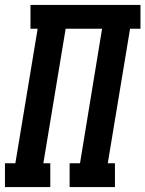

<svg xmlns="http://www.w3.org/2000/svg" viewBox="-39 -755 587 775"><path d="M-19 0V-96H23L113 -639H84V-735H528V-639H486L396 -96H425V0H242V-96H284L373 -639H226L136 -96H164V0Z"/></svg>

Font: Iosevka Gothic
Style: Bold Italic
Weight: 700
Italic angle: -9°
Monospace: yes
Designer: Belleve Invis
Foundry: Belleve Invis
Version: Version 15.5.1; ttfautohint (v1.8.4)